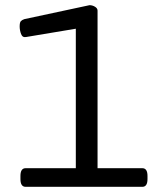

<svg xmlns="http://www.w3.org/2000/svg" viewBox="-20 -722 629 742"><path d="M79 0Q59 0 59 -30V-42Q59 -72 79 -72H273V-611L81 -579Q67 -576 61.5 -590.5Q56 -605 56 -620Q56 -635 60.5 -640Q65 -645 74 -648L326 -702Q337 -702 347 -696Q357 -690 357 -681V-72H530Q550 -72 550 -42V-30Q550 0 530 0Z"/></svg>

Font: Asap Semi Expanded
Style: Regular
Weight: 400
Width: 6
Designer: Pablo Cosgaya
Foundry: Omnibus-Type
Version: Version 3.001; ttfautohint (v1.8.4.7-5d5b)